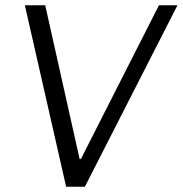

<svg xmlns="http://www.w3.org/2000/svg" viewBox="-20 -706 691 726"><path d="M230 0 74 -686H151L281 -105H286L581 -686H651L301 0Z"/></svg>

Font: Chivo ExtraLight
Style: Italic
Weight: 250
Italic angle: -8.05°
Designer: Hector Gatti
Foundry: Omnibus-Type
Version: Version 2.002